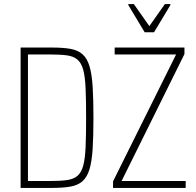

<svg xmlns="http://www.w3.org/2000/svg" viewBox="-20 -921 961 941"><path d="M81 0V-688H235Q289 -688 325.5 -681.5Q362 -675 384.5 -655Q407 -635 418.5 -597Q430 -559 434 -497.5Q438 -436 438 -344Q438 -252 434 -190.5Q430 -129 418.5 -91Q407 -53 384.5 -33Q362 -13 325.5 -6.5Q289 0 235 0ZM117 -34H228Q277 -34 309 -38.5Q341 -43 360 -59.5Q379 -76 388 -109.5Q397 -143 399.5 -200Q402 -257 402 -344Q402 -431 399.5 -488Q397 -545 388 -578.5Q379 -612 360 -628.5Q341 -645 309 -649.5Q277 -654 228 -654H117ZM534 0V-32L843 -654H542V-688H884V-656L576 -34H890V0ZM689 -763 609 -896V-901H636L712 -793L788 -901H815V-896L735 -763Z"/></svg>

Font: Saira Condensed Thin
Style: Regular
Weight: 250
Width: 3
Designer: Hector Gatti with collaboration of the Omnibus-Type team
Foundry: Omnibus-Type
Version: Version 1.101